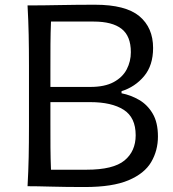

<svg xmlns="http://www.w3.org/2000/svg" viewBox="-20 -772 719 796"><path d="M331.5 3.4Q253.4 3.4 192.4 1.7Q131.3 0 94.2 0Q97.7 -62.5 98.9 -120.6Q100.1 -178.7 100.1 -248V-499.5Q100.1 -569.8 98.9 -627.9Q97.7 -686 94.2 -749.5Q158.2 -749.5 229 -751Q299.8 -752.4 374 -752.4Q501 -752.4 557.9 -704.8Q614.7 -657.2 614.7 -573.2Q614.7 -501 577.4 -456.3Q540 -411.6 483.9 -394V-385.3Q522 -377.9 556.6 -357.9Q591.3 -337.9 613 -301Q634.8 -264.2 634.8 -206.1Q634.8 -147.9 606.9 -100.3Q579.1 -52.7 512.9 -24.7Q446.8 3.4 331.5 3.4ZM189 -411.6H354.5Q414.1 -411.6 451.2 -431.6Q488.3 -451.7 505.4 -484.6Q522.5 -517.6 522.5 -555.7Q522.5 -622.6 483.9 -652.6Q445.3 -682.6 368.2 -682.6H191.4Q189.5 -635.3 189.2 -588.4Q189 -541.5 189 -485.8ZM191.4 -68.4H338.9Q449.7 -68.4 496.1 -106.7Q542.5 -145 542.5 -211.4Q542.5 -285.2 492.7 -316.9Q442.9 -348.6 354 -348.6H189V-261.7Q189 -206.5 189.2 -160.6Q189.5 -114.7 191.4 -68.4Z"/></svg>

Font: Pinar DS4-Regular
Style: Regular
Weight: 400
Designer: Amin Abedi
Version: Version 2.000